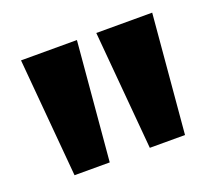

<svg xmlns="http://www.w3.org/2000/svg" viewBox="-78 -912 687 610"><g transform="rotate(-20 265.5 -607.5)"><path d="M79 -407 44 -808H233L198 -407ZM333.5 -407 298.5 -808H487.5L452.5 -407Z"/></g></svg>

Font: Encode Sans Expanded ExtraBold
Style: Regular
Weight: 800
Width: 7
Designer: Multiple Designers
Foundry: Impallari Type
Version: Version 3.000; ttfautohint (v1.8.3) -l 8 -r 50 -G 200 -x 14 